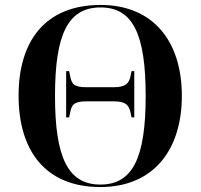

<svg xmlns="http://www.w3.org/2000/svg" viewBox="-20 -745 810 775"><path d="M385 10C597 10 714 -137 714 -358C714 -580 597 -725 386 -725C163 -725 55 -580 55 -359C55 -137 163 10 385 10ZM385 0C254 0 202 -110 202 -358C202 -606 254 -715 386 -715C517 -715 568 -606 568 -358C568 -110 517 0 385 0ZM247 -271H259L263 -290C269 -321 277 -336 329 -336H439C487 -336 501 -321 507 -290L511 -271H522V-458H511L507 -439C501 -408 487 -393 439 -393H329C277 -393 269 -407 263 -439L259 -458H247Z"/></svg>

Font: Noto Serif Display SemiBold
Style: Regular
Weight: 600
Designer: Monotype Design Team
Foundry: Monotype Imaging Inc.
Version: Version 2.009